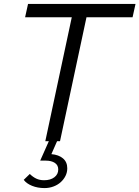

<svg xmlns="http://www.w3.org/2000/svg" viewBox="-20 -720 711 979"><path d="M108 -632Q112 -649 115.5 -666Q119 -683 123 -700H671Q667 -683 663.5 -666Q660 -649 656 -632H421Q387 -473 353.5 -316Q320 -159 286 0H271Q263 17 256.5 33Q250 49 242 66Q279 69 301 87.5Q323 106 323 138Q323 159 314 177Q305 195 289.5 209Q274 223 252.5 231Q231 239 207 239Q172 239 143.5 227.5Q115 216 101 197Q109 189 116.5 182Q124 175 132 167Q147 182 164.5 190.5Q182 199 205 199Q237 199 257 184Q277 169 277 144Q277 122 259.5 110.5Q242 99 213 99H185Q196 74 207 49.5Q218 25 229 0H211Q245 -159 278.5 -316Q312 -473 346 -632Z"/></svg>

Font: Rosa Sans Light
Style: Italic
Weight: 300
Italic angle: -12°
Designer: Pentagram / MCKL
Foundry: Pentagram / MCKL
Version: Version 1.005;September 16, 2019;FontCreator 11.5.0.2425 64-